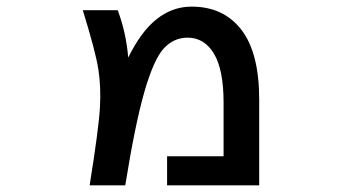

<svg xmlns="http://www.w3.org/2000/svg" viewBox="-20 -553 1040 574"><path d="M363.3 -380.9Q401.4 -458 446.3 -494.1Q494.1 -533.2 552.7 -533.2Q648.4 -533.2 701.7 -463.9Q754.9 -394.5 754.9 -255.9V1H479.5V-85.9H648.4V-246.1Q648.4 -344.7 619.6 -392.6Q590.8 -440.4 541 -440.4Q499 -440.4 469.2 -407.7Q439.5 -375 411.6 -278.3Q383.8 -181.6 354.5 1H248Q275.4 -169.9 278.8 -231.9Q282.2 -293.9 273.9 -346.7Q265.6 -399.4 227.5 -522.5H332Q357.4 -454.1 363.3 -380.9Z"/></svg>

Font: GenEi Gothic M SemiBold
Style: Regular
Weight: 500
Designer: o_tamon (Modified); [Source Han Sans]
Ryoko NISHIZUKA  (kana & ideographs); Paul D. Hunt (Latin, Greek & Cyrillic); Wenl
Version: Version 1.1a;Original Version 1.004